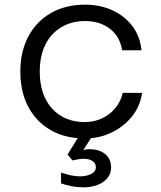

<svg xmlns="http://www.w3.org/2000/svg" viewBox="-20 -580 690 821"><path d="M343 12Q259 12 197 -23.5Q135 -59 101 -123Q67 -187 67 -274Q67 -361 102 -425.5Q137 -490 199 -525Q261 -560 344 -560Q408 -560 460.5 -536Q513 -512 546 -468.5Q579 -425 585 -365H502Q493 -424 450 -457Q407 -490 344 -490Q286 -490 242 -463.5Q198 -437 174 -389Q150 -341 150 -274Q150 -174 202.5 -116Q255 -58 343 -58Q381 -58 414.5 -73Q448 -88 472 -116.5Q496 -145 505 -183H588Q578 -122 542 -79Q506 -36 454.5 -12Q403 12 343 12ZM336 221Q310 221 285 216Q260 211 241 204V158Q262 165 282 169.5Q302 174 322 174Q351 174 370.5 163.5Q390 153 390 136Q390 118 375.5 108.5Q361 99 338 99Q327 99 314.5 101Q302 103 290 106L269 81L332 -22L377 -2L336 62Q346 59 352 58.5Q358 58 364 58Q390 58 410.5 67Q431 76 443 93Q455 110 455 136Q455 163 439 182Q423 201 396.5 211Q370 221 336 221Z"/></svg>

Font: Azeret Mono Thin Light
Style: Regular
Weight: 300
Version: Version 1.002